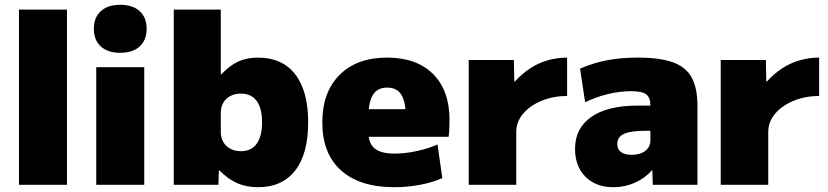

<svg xmlns="http://www.w3.org/2000/svg" viewBox="-20 -770 3449 800"><path d="M59 0V-730H259V0Z M381 0V-490H581V0ZM481 -550Q429 -550 400 -576.5Q371 -603 371 -650Q371 -697 400 -723.5Q429 -750 481 -750Q533 -750 562 -723.5Q591 -697 591 -650Q591 -603 562 -576.5Q533 -550 481 -550Z M1055 10Q1007 10 969 -6.5Q931 -23 894 -60H892L890 0H704V-730H900V-460H902Q938 -498 973.5 -514Q1009 -530 1055 -530Q1156 -530 1210 -460.5Q1264 -391 1264 -260Q1264 -129 1210 -59.5Q1156 10 1055 10ZM984 -140Q1027 -140 1049.5 -171Q1072 -202 1072 -260Q1072 -319 1049.5 -349.5Q1027 -380 984 -380Q959 -380 940 -370Q921 -360 910.5 -342Q900 -324 900 -300V-220Q900 -196 910.5 -178Q921 -160 940 -150Q959 -140 984 -140Z M1623 10Q1479 10 1401 -60Q1323 -130 1323 -260Q1323 -386 1395 -458Q1467 -530 1593 -530Q1716 -530 1784.5 -461.5Q1853 -393 1853 -270Q1853 -252 1852 -230Q1851 -208 1849 -200H1433V-315H1694L1671 -280Q1671 -345 1652.5 -375Q1634 -405 1593 -405Q1553 -405 1534 -375Q1515 -345 1515 -280V-220Q1515 -173 1541 -151.5Q1567 -130 1625 -130Q1669 -130 1718.5 -141Q1768 -152 1803 -168L1823 -28Q1786 -11 1733 -0.5Q1680 10 1623 10Z M1933 0V-520H2121L2123 -430H2125Q2155 -463 2189.5 -485.5Q2224 -508 2263 -519Q2302 -530 2343 -530V-370Q2285 -370 2236.5 -350Q2188 -330 2159.5 -296Q2131 -262 2131 -220V0Z M2536 10Q2463 10 2419.5 -33.5Q2376 -77 2376 -150Q2376 -236 2444 -283Q2512 -330 2636 -330H2690Q2690 -364 2672.5 -377Q2655 -390 2610 -390Q2563 -390 2514.5 -378.5Q2466 -367 2418 -344L2397 -484Q2452 -508 2509.5 -519Q2567 -530 2637 -530Q2729 -530 2783.5 -510.5Q2838 -491 2862 -447Q2886 -403 2886 -330V0H2700L2698 -60H2696Q2667 -27 2625 -8.5Q2583 10 2536 10ZM2612 -125Q2636 -125 2653.5 -132.5Q2671 -140 2680.5 -153.5Q2690 -167 2690 -185V-225H2666Q2607 -225 2579.5 -212Q2552 -199 2552 -170Q2552 -148 2567.5 -136.5Q2583 -125 2612 -125Z M2983 0V-520H3171L3173 -430H3175Q3205 -463 3239.5 -485.5Q3274 -508 3313 -519Q3352 -530 3393 -530V-370Q3335 -370 3286.5 -350Q3238 -330 3209.5 -296Q3181 -262 3181 -220V0Z"/></svg>

Font: M PLUS 2 Thin Black
Style: Regular
Weight: 900
Version: Version 1.001